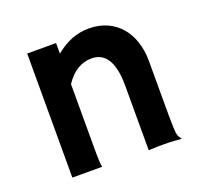

<svg xmlns="http://www.w3.org/2000/svg" viewBox="-97 -630 779 742"><g transform="rotate(-20 292.0 -258.5)"><path d="M81.5 0H204.1C201.2 -16.1 200.2 -33.7 200.2 -62.5V-341.3C230 -386.7 267.1 -407.7 308.1 -407.7C359.4 -407.7 395 -369.1 395 -264.6V1.5C429.7 -0.5 451.2 0 457 0C483.9 0 514.2 2 528.8 3.4L529.8 1.5C525.9 -3.4 519 -8.3 516.6 -24.9C513.2 -48.8 513.7 -111.8 513.7 -322.3C513.7 -440.9 444.8 -520 337.9 -520C289.1 -520 245.1 -503.4 200.2 -466.8V-510.3H81.5Z"/></g></svg>

Font: HammersmithOne
Style: Regular
Weight: 400
Designer: Nicole Fally
Foundry: Nicole Fally
Version: Version 1.003